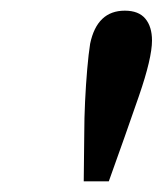

<svg xmlns="http://www.w3.org/2000/svg" viewBox="-20 -750 309 360"><path d="M214 -730Q240 -730 252.5 -715Q265 -700 265 -674Q265 -641 240.5 -570Q216 -499 184 -410H137L138 -500Q138 -528 139.5 -559.5Q141 -591 143.5 -620Q146 -649 149 -668Q162 -730 214 -730Z"/></svg>

Font: Source Serif 4 SmText Semibold
Style: Italic
Weight: 600
Italic angle: -12°
Designer: Frank Grießhammer
Foundry: Adobe
Version: Version 4.005;hotconv 1.1.0;makeotfexe 2.6.0